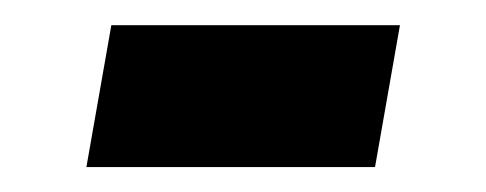

<svg xmlns="http://www.w3.org/2000/svg" viewBox="-20 -382 390 154"><path d="M300.8 -361.8 280.8 -248H49.3L69.3 -361.8Z"/></svg>

Font: Roboto Condensed
Style: Bold Italic
Weight: 700
Italic angle: -12°
Designer: Christian Robertson
Foundry: Google
Version: Version 3.0